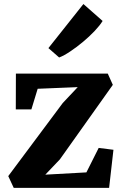

<svg xmlns="http://www.w3.org/2000/svg" viewBox="-20 -910 590 930"><path d="M356.5 -488 162.5 -480 132 -380H56.5L57 -553.5H502L526.5 -499L270 -138L199.5 -64L398.5 -75L458 -193.5L529.5 -184.5L508.5 0H46.5L20 -57L284 -411ZM266 -632 214.5 -677 384 -890.5 477 -808.5Q464 -787 438.5 -760Q413 -733 381.8 -707Q350.5 -681 320.2 -660.8Q290 -640.5 267.5 -632Z"/></svg>

Font: Merriweather 24pt ExtraBold
Style: Regular
Weight: 800
Version: Version 2.100